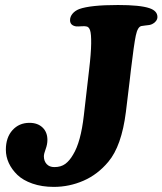

<svg xmlns="http://www.w3.org/2000/svg" viewBox="-20 -730 649 767"><path d="M314.9 -268.6 335.9 -450.7Q343.8 -517.1 344.2 -555.9Q344.7 -594.7 339.8 -609.1Q335 -623.5 324.2 -624.5Q319.3 -626 305.2 -625Q291 -624 284.2 -624.5Q259.8 -628.4 259.8 -649.4Q259.8 -663.1 269.5 -675Q279.3 -687 296.4 -693.8Q341.3 -710 451.2 -710Q540 -710 577.1 -697.3Q608.9 -686.5 608.9 -662.1Q608.9 -653.3 602.8 -645.5Q596.7 -637.7 587.9 -633.8Q583 -631.3 576.4 -630.1Q569.8 -628.9 560.5 -628.2Q551.3 -627.4 544.9 -626Q529.8 -623 522.5 -587.9Q515.1 -552.7 502.9 -450.2Q500 -422.4 498 -407.2L482.9 -282.7Q465.8 -146.5 412.6 -83.5Q370.1 -32.7 313.5 -8.1Q256.8 16.6 194.8 16.6Q147.5 16.6 109.6 3.4Q71.8 -9.8 49.3 -31.5Q26.9 -53.2 15.1 -78.9Q3.4 -104.5 3.4 -131.8Q3.4 -180.7 29.8 -210Q56.2 -239.3 97.7 -239.3Q130.4 -239.3 149.9 -220.7Q169.4 -202.1 169.4 -170.9Q169.4 -153.3 162.4 -134.5Q155.3 -115.7 155.3 -105.5Q155.3 -86.9 166.3 -74.7Q177.2 -62.5 197.3 -62.5Q223.6 -62.5 241 -75.4Q258.3 -88.4 272 -112.3Q302.7 -162.1 314.9 -268.6Z"/></svg>

Font: Cooper*
Style: Bold Italic
Weight: 700
Italic angle: -7°
Designer: Owen Earl
Foundry: indestructible type*
Version: Version 0.001